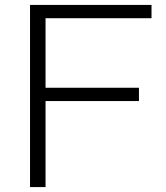

<svg xmlns="http://www.w3.org/2000/svg" viewBox="-20 -760 676 780"><path d="M102 0V-740H595.5V-686H165V-403.5H544.5V-349.5H165V0Z"/></svg>

Font: Encode Sans Exp Lt
Style: Regular
Weight: 300
Width: 7
Designer: Multiple Designers
Foundry: Impallari Type
Version: Version 3.002; ttfautohint (v1.8.3) -l 8 -r 50 -G 200 -x 14 